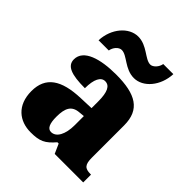

<svg xmlns="http://www.w3.org/2000/svg" viewBox="-218 -919 1062 1062"><g transform="rotate(45 313.0 -388.0)"><path d="M391 -606C462 -606 526 -680 530 -776H451C447 -749 423 -723 402 -723C360 -723 317 -786 246 -786C174 -786 109 -712 105 -616H185C189 -643 211 -669 234 -669C277 -669 319 -606 391 -606ZM199 10C270 10 298 -4 343 -56H353L378 0H601V-61H597C552 -61 538 -77 538 -131V-383C538 -507 461 -551 308 -551C185 -551 83 -521 83 -445C83 -394 133 -375 239 -375C239 -446 259 -482 291 -482C326 -482 343 -449 343 -375V-323L262 -320C114 -315 41 -265 41 -155C41 -43 112 10 199 10ZM278 -71C251 -71 239 -99 239 -152C239 -220 257 -255 313 -259L344 -262V-191C344 -118 318 -71 278 -71Z"/></g></svg>

Font: Noto Serif Thai Black
Style: Regular
Weight: 900
Designer: Monotype Design Team
Foundry: Monotype Imaging Inc.
Version: Version 2.002